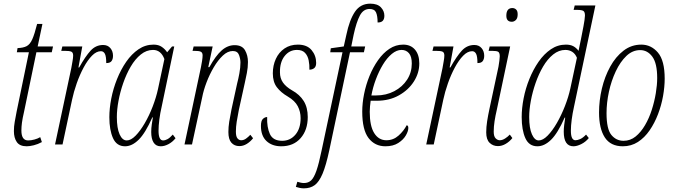

<svg xmlns="http://www.w3.org/2000/svg" viewBox="-20 -790 3685 1050"><path d="M126 10Q88 10 72 -13Q56 -36 56 -73Q56 -99 60.5 -123.5Q65 -148 71 -180L138 -504H72L76 -527Q107 -528 125.5 -537.5Q144 -547 156.5 -575Q169 -603 183 -659H212L186 -536H270L263 -504H179L112 -181Q103 -142 100 -119Q97 -96 97 -76Q97 -22 134 -22Q150 -22 168.5 -27Q187 -32 200 -40L209 -13Q187 -1 164.5 4.5Q142 10 126 10Z M370 -418Q373 -436 376.5 -455Q380 -474 380 -486Q380 -503 370 -507.5Q360 -512 333 -512H315L321 -536H430L409 -421H413Q447 -482 475.5 -513Q504 -544 544 -544Q569 -544 583.5 -527Q598 -510 598 -485Q598 -467 590 -456Q582 -445 561 -445Q561 -482 553.5 -496Q546 -510 532 -510Q507 -510 483 -485.5Q459 -461 437.5 -421Q416 -381 399.5 -334Q383 -287 374 -244L322 0H281Z M664 10Q618 10 598 -34.5Q578 -79 578 -149Q578 -197 588.5 -251Q599 -305 620 -357.5Q641 -410 670.5 -452.5Q700 -495 737.5 -520.5Q775 -546 820 -546Q847 -546 865 -533.5Q883 -521 894 -504L921 -536H933L864 -206Q856 -172 851.5 -137Q847 -102 847 -75Q847 -22 872 -22Q883 -22 896 -29Q909 -36 925 -54L940 -34Q923 -13 901 -1.5Q879 10 859 10Q833 10 820 -10.5Q807 -31 807 -68Q807 -89 810 -109Q813 -129 816 -148H813Q775 -62 738.5 -26Q702 10 664 10ZM673 -22Q696 -22 721.5 -48Q747 -74 771.5 -116Q796 -158 815 -207.5Q834 -257 844 -303L879 -467Q860 -517 817 -517Q781 -517 750 -492Q719 -467 695 -426Q671 -385 654 -336Q637 -287 628 -238.5Q619 -190 619 -150Q619 -89 634 -55.5Q649 -22 673 -22Z M1289 9Q1262 9 1245.5 -9.5Q1229 -28 1229 -68Q1229 -95 1233.5 -124Q1238 -153 1246 -192L1277 -334Q1283 -356 1289 -388.5Q1295 -421 1295 -448Q1295 -468 1287 -489.5Q1279 -511 1253 -511Q1225 -511 1198.5 -486Q1172 -461 1149 -422Q1126 -383 1109.5 -339.5Q1093 -296 1086 -259L1030 0H989L1079 -423Q1082 -438 1085 -456.5Q1088 -475 1088 -487Q1088 -502 1078.5 -507Q1069 -512 1042 -512H1033L1039 -536H1143L1119 -423H1125Q1160 -486 1192.5 -514.5Q1225 -543 1263 -543Q1304 -543 1320 -515Q1336 -487 1336 -451Q1336 -421 1330 -390.5Q1324 -360 1319 -338L1286 -188Q1279 -153 1274.5 -124.5Q1270 -96 1270 -70Q1270 -44 1278.5 -33.5Q1287 -23 1299 -23Q1313 -23 1325.5 -32Q1338 -41 1349 -53L1364 -34Q1349 -15 1329.5 -3Q1310 9 1289 9Z M1518 10Q1468 10 1437.5 -18.5Q1407 -47 1407 -101Q1407 -130 1418 -140Q1429 -150 1441 -150Q1439 -94 1456 -57Q1473 -20 1523 -20Q1567 -20 1595.5 -53.5Q1624 -87 1624 -144Q1624 -179 1608.5 -209Q1593 -239 1554 -262Q1516 -284 1494 -313Q1472 -342 1472 -389Q1472 -432 1488.5 -468Q1505 -504 1536 -525Q1567 -546 1609 -546Q1659 -546 1684 -516Q1709 -486 1709 -446Q1709 -426 1698.5 -417.5Q1688 -409 1672 -409Q1673 -435 1668 -460Q1663 -485 1648 -501Q1633 -517 1604 -517Q1563 -517 1536.5 -483.5Q1510 -450 1511 -394Q1511 -362 1527.5 -338.5Q1544 -315 1577 -296Q1619 -273 1641 -237.5Q1663 -202 1663 -150Q1663 -79 1624 -34.5Q1585 10 1518 10Z M1642 240Q1630 240 1618.5 237.5Q1607 235 1598 232L1606 204Q1612 206 1622.5 208.5Q1633 211 1642 211Q1666 211 1681.5 196.5Q1697 182 1710.5 143.5Q1724 105 1739 32L1853 -504H1786L1789 -526L1860 -536L1874 -599Q1891 -681 1921 -725.5Q1951 -770 2005 -770Q2044 -770 2063 -750Q2082 -730 2082 -704Q2082 -686 2073.5 -676.5Q2065 -667 2045 -667Q2045 -703 2036.5 -722Q2028 -741 2001 -741Q1967 -741 1948 -705Q1929 -669 1914 -600L1901 -536H1977L1970 -504H1894L1781 31Q1763 115 1744 160Q1725 205 1701 222.5Q1677 240 1642 240Z M2088 10Q2030 10 1995.5 -35Q1961 -80 1961 -180Q1961 -225 1971 -275.5Q1981 -326 2000.5 -374Q2020 -422 2047.5 -461Q2075 -500 2109.5 -523Q2144 -546 2185 -546Q2226 -546 2249.5 -518.5Q2273 -491 2273 -443Q2273 -391 2243.5 -344.5Q2214 -298 2161.5 -268.5Q2109 -239 2040 -239H2007Q2005 -227 2003.5 -208.5Q2002 -190 2002 -179Q2002 -101 2026.5 -62Q2051 -23 2093 -23Q2131 -23 2159.5 -48.5Q2188 -74 2204 -105Q2213 -104 2213 -90Q2213 -73 2199.5 -49.5Q2186 -26 2158 -8Q2130 10 2088 10ZM2036 -268Q2092 -268 2136.5 -291.5Q2181 -315 2206.5 -354.5Q2232 -394 2232 -443Q2232 -481 2216.5 -499Q2201 -517 2176 -517Q2149 -517 2122.5 -495Q2096 -473 2074 -436.5Q2052 -400 2035.5 -356Q2019 -312 2011 -268Z M2400 -418Q2403 -436 2406.5 -455Q2410 -474 2410 -486Q2410 -503 2400 -507.5Q2390 -512 2363 -512H2345L2351 -536H2460L2439 -421H2443Q2477 -482 2505.5 -513Q2534 -544 2574 -544Q2599 -544 2613.5 -527Q2628 -510 2628 -485Q2628 -467 2620 -456Q2612 -445 2591 -445Q2591 -482 2583.5 -496Q2576 -510 2562 -510Q2537 -510 2513 -485.5Q2489 -461 2467.5 -421Q2446 -381 2429.5 -334Q2413 -287 2404 -244L2352 0H2311Z M2779 -671Q2749 -671 2749 -704Q2749 -746 2782 -746Q2794 -746 2802.5 -738Q2811 -730 2811 -712Q2811 -690 2801 -680.5Q2791 -671 2779 -671ZM2703 9Q2676 9 2657.5 -9Q2639 -27 2639 -66Q2639 -95 2644 -127Q2649 -159 2657 -196L2706 -425Q2709 -441 2711 -458Q2713 -475 2713 -482Q2713 -501 2705 -506.5Q2697 -512 2670 -512H2652L2658 -536H2770L2697 -190Q2689 -156 2684.5 -126.5Q2680 -97 2680 -70Q2680 -44 2690.5 -33.5Q2701 -23 2713 -23Q2727 -23 2742 -32.5Q2757 -42 2768 -54L2782 -35Q2767 -16 2746 -3.5Q2725 9 2703 9Z M2919 10Q2873 10 2853 -34.5Q2833 -79 2833 -150Q2833 -198 2843.5 -252Q2854 -306 2875 -358Q2896 -410 2925.5 -452.5Q2955 -495 2992.5 -520.5Q3030 -546 3075 -546Q3099 -546 3115 -537.5Q3131 -529 3144 -512Q3147 -527 3150.5 -544Q3154 -561 3157 -575L3171 -647Q3174 -662 3176.5 -680Q3179 -698 3179 -705Q3179 -725 3170 -730.5Q3161 -736 3135 -736H3117L3123 -760H3236L3119 -206Q3111 -170 3106.5 -136Q3102 -102 3102 -75Q3102 -23 3127 -23Q3138 -23 3153 -29.5Q3168 -36 3185 -54L3200 -35Q3183 -14 3159 -2Q3135 10 3116 10Q3063 10 3063 -70Q3063 -87 3065.5 -107Q3068 -127 3071 -147H3068Q3030 -61 2993.5 -25.5Q2957 10 2919 10ZM2926 -22Q2949 -22 2975 -48.5Q3001 -75 3025.5 -117.5Q3050 -160 3069.5 -210Q3089 -260 3099 -306L3135 -474Q3126 -496 3109.5 -506.5Q3093 -517 3072 -517Q3036 -517 3005 -492Q2974 -467 2950 -426Q2926 -385 2909 -336Q2892 -287 2883 -238.5Q2874 -190 2874 -150Q2874 -89 2889 -55.5Q2904 -22 2926 -22Z M3386 10Q3319 10 3287.5 -38.5Q3256 -87 3256 -175Q3256 -240 3271.5 -305.5Q3287 -371 3317 -425.5Q3347 -480 3390 -513Q3433 -546 3487 -546Q3541 -546 3578 -502.5Q3615 -459 3615 -360Q3615 -315 3606 -264.5Q3597 -214 3578.5 -165.5Q3560 -117 3532.5 -77Q3505 -37 3468.5 -13.5Q3432 10 3386 10ZM3390 -20Q3427 -20 3456 -43.5Q3485 -67 3507.5 -105.5Q3530 -144 3544.5 -189.5Q3559 -235 3566.5 -280.5Q3574 -326 3574 -363Q3574 -444 3547.5 -480Q3521 -516 3481 -516Q3439 -516 3405.5 -484Q3372 -452 3347.5 -400Q3323 -348 3310 -288Q3297 -228 3297 -171Q3297 -84 3323.5 -52Q3350 -20 3390 -20Z"/></svg>

Font: Noto Serif ExtraCondensed ExtraLight
Style: Italic
Weight: 200
Width: 2
Italic angle: -12°
Designer: Monotype Design Team
Foundry: Monotype Imaging Inc.
Version: Version 2.014; ttfautohint (v1.8.4.7-5d5b)